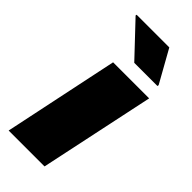

<svg xmlns="http://www.w3.org/2000/svg" viewBox="-234 -761 802 802"><g transform="rotate(45 167.0 -360.0)"><path d="M11 0 118 -510H331L223 0ZM182 -571 46 -715 47 -720H240L320 -577L319 -571Z"/></g></svg>

Font: Saira Expanded ExtraBold
Style: Italic
Weight: 800
Width: 7
Italic angle: -12°
Designer: Hector Gatti with collaboration of the Omnibus-Type team
Foundry: Omnibus-Type
Version: Version 1.101